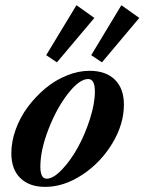

<svg xmlns="http://www.w3.org/2000/svg" viewBox="-20 -712 559 743"><path d="M200.2 -470.7 158.7 -498.5 275.9 -691.9 345.2 -642.6ZM374.5 -470.7 333 -498.5 449.7 -691.9 519 -642.6ZM154.8 11.2Q93.8 11.2 58.8 -22.7Q23.9 -56.6 23.9 -119.1Q23.9 -164.6 41 -211.7Q58.1 -258.8 88.1 -298.8Q118.2 -338.9 156 -370.4Q193.8 -401.9 238.5 -419.9Q283.2 -438 326.7 -438Q389.6 -438 424.6 -403.6Q459.5 -369.1 459.5 -307.1Q459.5 -231.4 414.6 -157Q369.6 -82.5 298.3 -35.6Q227.1 11.2 154.8 11.2ZM160.6 -20.5Q186 -20.5 219.5 -55.4Q252.9 -90.3 280.8 -140.6Q308.6 -190.9 327.9 -251Q347.2 -311 347.2 -357.9Q347.2 -406.2 321.3 -406.2Q287.1 -406.2 242.9 -349.4Q198.7 -292.5 167.5 -211.7Q136.2 -130.9 136.2 -67.4Q136.2 -20.5 160.6 -20.5Z"/></svg>

Font: Elstob 14pt
Style: Bold Italic
Weight: 700
Italic angle: -20°
Designer: Peter S. Baker
Version: Version 1.015